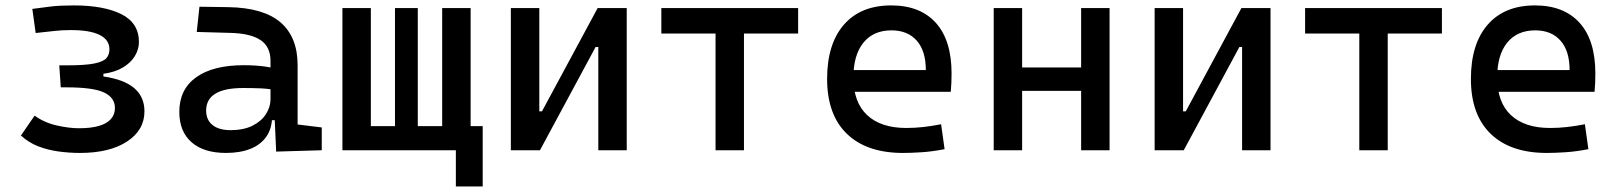

<svg xmlns="http://www.w3.org/2000/svg" viewBox="-20 -547 5899 699"><path d="M271.5 9.8Q231.9 9.8 192.6 4.4Q153.3 -1 118.4 -14.6Q83.5 -28.3 56.2 -53.7L106 -126Q141.1 -100.6 186.3 -90.3Q231.4 -80.1 267.6 -80.1Q310.5 -80.1 339.6 -88.4Q368.7 -96.7 383.5 -113.3Q398.4 -129.9 398.4 -153.8Q398.4 -191.4 359.1 -210.2Q319.8 -229 221.7 -229H201.2L195.8 -309.1H223.1Q290.5 -309.1 323.7 -315.9Q356.9 -322.8 367.7 -335.7Q378.4 -348.6 378.4 -367.2Q378.4 -401.9 343 -419.7Q307.6 -437.5 238.3 -437.5Q204.6 -437.5 178.2 -434.3Q151.9 -431.2 109.9 -426.8L97.7 -514.6Q133.8 -519.5 165.8 -523.4Q197.8 -527.3 249 -527.3Q357.9 -527.3 421.9 -495.4Q485.8 -463.4 485.8 -394Q485.8 -367.7 471.2 -343.3Q456.5 -318.8 427.7 -301.5Q398.9 -284.2 356.4 -278.3V-268.6Q431.6 -257.8 468.8 -226.1Q505.9 -194.3 505.9 -141.6Q505.9 -73.2 442.4 -31.7Q378.9 9.8 271.5 9.8Z M985.4 4.9 978.5 -148.4 964.8 -191.4V-325.2Q964.8 -377 928.5 -401.1Q892.1 -425.3 820.3 -427.2L696.3 -430.7L706.1 -522.5L810.5 -521Q939 -519 1001.2 -465.6Q1063.5 -412.1 1063.5 -309.6V-93.8L1151.4 -83V0ZM802.7 9.8Q721.7 9.8 677.2 -29.3Q632.8 -68.4 632.8 -139.6Q632.8 -221.7 694.1 -265.6Q755.4 -309.6 867.2 -309.6Q913.6 -309.6 950 -304Q986.3 -298.3 1014.6 -287.1L993.2 -216.8Q960.4 -224.1 929.2 -225.3Q897.9 -226.6 865.2 -226.6Q730.5 -226.6 730.5 -144.5Q730.5 -110.4 753.7 -91.8Q776.9 -73.2 819.3 -73.2Q867.7 -73.2 900.1 -89.8Q932.6 -106.4 948.7 -132.3Q964.8 -158.2 964.8 -185.5V-242.2L995.1 -109.4H954.1L970.7 -125Q970.7 -80.1 950 -50Q929.2 -20 891.6 -5.1Q854 9.8 802.7 9.8Z M1589.8 0V-517.6H1693.4V0ZM1247.1 0V-87.9H1685.1V0ZM1226.6 0V-517.6H1330.1V0ZM1639.6 131.8V-87.9H1737.3V131.8ZM1418 0V-517.6H1501V0Z M1908.2 0V-141.6H1953.1L2155.8 -517.6H2189.9V-376H2148.4L1945.8 0ZM1839.8 0V-517.6H1943.4V0ZM2158.2 0V-517.6H2261.7V0Z M2585 0V-517.6H2688.5V0ZM2387.7 -424.8V-517.6H2885.7V-424.8Z M3267.6 9.8Q3135.3 9.8 3063.2 -59.8Q2991.2 -129.4 2991.2 -259.8Q2991.2 -386.7 3052.2 -457Q3113.3 -527.3 3224.6 -527.3Q3329.6 -527.3 3387 -463.9Q3444.3 -400.4 3444.3 -279.3Q3444.3 -243.7 3441.4 -212.9H3078.1V-292H3350.6Q3350.6 -361.8 3317.4 -399.2Q3284.2 -436.5 3225.6 -436.5Q3159.7 -436.5 3123.3 -391.6Q3086.9 -346.7 3086.9 -264.6Q3086.9 -174.8 3137 -127.9Q3187 -81.1 3279.3 -81.1Q3311.5 -81.1 3342.8 -84.7Q3374 -88.4 3406.2 -94.7L3418.9 -3.9Q3373 4.9 3335 7.3Q3296.9 9.8 3267.6 9.8Z M3916 0V-517.6H4019.5V0ZM3597.7 0V-517.6H3701.2V0ZM3627.9 -216.3V-301.3H4004.4V-216.3Z M4252 0V-141.6H4296.9L4499.5 -517.6H4533.7V-376H4492.2L4289.6 0ZM4183.6 0V-517.6H4287.1V0ZM4502 0V-517.6H4605.5V0Z M4928.7 0V-517.6H5032.2V0ZM4731.4 -424.8V-517.6H5229.5V-424.8Z M5611.3 9.8Q5479 9.8 5407 -59.8Q5335 -129.4 5335 -259.8Q5335 -386.7 5396 -457Q5457 -527.3 5568.4 -527.3Q5673.3 -527.3 5730.7 -463.9Q5788.1 -400.4 5788.1 -279.3Q5788.1 -243.7 5785.2 -212.9H5421.9V-292H5694.3Q5694.3 -361.8 5661.1 -399.2Q5627.9 -436.5 5569.3 -436.5Q5503.4 -436.5 5467 -391.6Q5430.7 -346.7 5430.7 -264.6Q5430.7 -174.8 5480.7 -127.9Q5530.8 -81.1 5623 -81.1Q5655.3 -81.1 5686.5 -84.7Q5717.8 -88.4 5750 -94.7L5762.7 -3.9Q5716.8 4.9 5678.7 7.3Q5640.6 9.8 5611.3 9.8Z"/></svg>

Font: Cascadia Code
Style: Regular
Weight: 400
Designer: Aaron Bell
Foundry: Saja Typeworks
Version: Version 2404.023